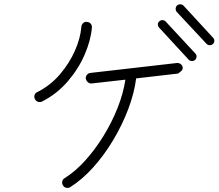

<svg xmlns="http://www.w3.org/2000/svg" viewBox="-20 -869 1040 911"><path d="M313 19Q305 24 294.5 22Q284 20 279 11Q273 2 275.5 -8.5Q278 -19 287 -24Q337 -55 384 -107Q431 -159 470.5 -223Q510 -287 537.5 -356Q565 -425 575 -491L415 -473Q405 -472 397 -479Q389 -486 387 -496Q386 -506 392.5 -514Q399 -522 409 -523L819 -570Q830 -571 838 -564.5Q846 -558 847 -548Q848 -538 836.5 -529Q825 -520 825 -520L626 -497Q617 -426 588 -350Q559 -274 516 -202.5Q473 -131 421 -73.5Q369 -16 313 19ZM179 -387Q170 -383 160.5 -386Q151 -389 146 -398Q141 -408 144 -418Q147 -428 157 -432Q220 -464 265 -517Q310 -570 336 -629.5Q362 -689 366 -742Q367 -753 375 -760Q383 -767 393 -765Q404 -764 410.5 -756.5Q417 -749 416 -738Q411 -678 382 -610.5Q353 -543 301.5 -483Q250 -423 179 -387ZM990 -660Q983 -654 974.5 -654.5Q966 -655 960 -661L819 -812Q813 -819 813.5 -828Q814 -837 820 -843Q827 -849 836 -848.5Q845 -848 851 -842L991 -690Q997 -684 997 -675Q997 -666 990 -660ZM906 -585Q899 -579 890 -579.5Q881 -580 875 -586L735 -738Q729 -744 729 -753Q729 -762 736 -768Q743 -774 751.5 -773.5Q760 -773 766 -767L907 -615Q913 -609 912.5 -600Q912 -591 906 -585Z"/></svg>

Font: Kurewa Gothic CJK TC Regular
Style: Regular
Weight: 400
Designer: Max Yao
Foundry: Max-Everyday
Version: Version 1.071; ttfautohint (v1.8.3)